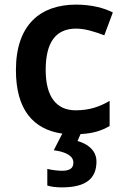

<svg xmlns="http://www.w3.org/2000/svg" viewBox="-20 -572 541 832"><path d="M398 128C398 79 359 51 316 39L329 9C383 6 419 -5 455 -26V-135C413 -110 368 -94 308 -94C224 -94 178 -153 178 -269C178 -388 221 -448 310 -448C348 -448 390 -435 432 -419L469 -518C432 -537 377 -552 310 -552C157 -552 49 -467 49 -268C49 -97 124 -11 250 7L213 79C270 87 298 105 298 133C298 160 278 168 248 168C229 168 201 164 185 160V232C201 237 222 240 248 240C356 240 398 199 398 128Z"/></svg>

Font: Noto Sans Sinhala SemiBold
Style: Regular
Weight: 600
Designer: Jelle Bosma - Monotype Design Team
Foundry: Monotype Imaging Inc.
Version: Version 2.006